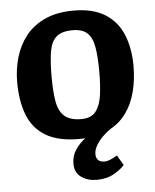

<svg xmlns="http://www.w3.org/2000/svg" viewBox="-51 -554 632 785"><g transform="rotate(-5 265.0 -162.0)"><path d="M257 14.3Q172.1 14.3 121 -16.1Q69.9 -46.5 47.4 -103.7Q25 -160.9 25 -240Q25 -291.6 39 -340.3Q53.1 -389 83.2 -427.4Q113.4 -465.7 162.3 -488.2Q211.2 -510.7 279.9 -510.7Q360.1 -510.7 409.6 -479.3Q459 -447.9 481.9 -392.1Q504.7 -336.2 504.7 -263Q504.7 -209.5 492.3 -159.6Q480 -109.7 451.4 -70.5Q422.8 -31.2 375.1 -8.5Q327.5 14.3 257 14.3ZM273.6 -66Q315 -66 333.7 -91.4Q352.5 -116.8 357.9 -159Q363.3 -201.3 363.3 -250.3Q363.3 -315 356.2 -354.6Q349.1 -394.2 328.9 -412.6Q308.6 -431.1 269 -431.1Q224.7 -431.1 202.9 -412.3Q181.1 -393.6 174.1 -354Q167.1 -314.4 167.1 -250.3Q167.1 -189.7 174 -148.7Q180.8 -107.7 203.8 -86.9Q226.9 -66 273.6 -66ZM314.4 187Q278 187 251.6 168.5Q225.1 150 225.1 113Q225.1 81 241.9 56Q258.7 31 283.1 13Q307.5 -5 331.3 -16H389.3Q373.9 -5.8 357.4 10Q340.8 25.9 329.4 44.8Q318 63.7 318 82.3Q318 95.8 325.8 105.4Q333.7 115 352.5 115Q364.5 115 378.3 108.9Q392 102.8 405.2 94.8L429.3 136Q416.1 152 386.2 169.5Q356.2 187 314.4 187Z"/></g></svg>

Font: Faustina Light
Style: Regular
Weight: 300
Designer: Alfonso Garcia
Foundry: http://www.omnibus-type.com
Version: Version 1.200